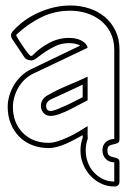

<svg xmlns="http://www.w3.org/2000/svg" viewBox="-20 -524 500 699"><path d="M299 -159Q287 -153 269.5 -143.5Q252 -134 233 -124.5Q214 -115 195.5 -108.5Q177 -102 164 -102Q148 -102 138.5 -113Q129 -124 129 -139Q129 -151 135.5 -161Q142 -171 153 -177Q188 -197 225.5 -212.5Q263 -228 299 -245ZM396 -18V-343Q396 -377 383 -403.5Q370 -430 348 -448Q326 -466 297 -475.5Q268 -485 236 -485Q179 -485 131 -461.5Q83 -438 42 -400Q39 -397 39 -395Q40 -392 47.5 -380Q55 -368 64 -354.5Q73 -341 81.5 -330.5Q90 -320 93 -320L98 -322Q124 -349 158.5 -367.5Q193 -386 231 -386Q240 -386 251 -384.5Q262 -383 272 -378.5Q282 -374 289.5 -367Q297 -360 299 -350L99 -255Q83 -247 69.5 -234Q56 -221 46.5 -204.5Q37 -188 32 -170Q27 -152 27 -135Q27 -77 63 -40.5Q99 -4 157 -4Q173 -4 192.5 -10.5Q212 -17 231 -26Q250 -35 267.5 -45.5Q285 -56 299 -65Q299 -63 299 -56.5Q299 -50 299 -42.5Q299 -35 299 -28.5Q299 -22 300 -21Q292 1 292 24Q292 46 299.5 66.5Q307 87 321 102.5Q335 118 354 127.5Q373 137 396 137V67Q377 67 365 54.5Q353 42 353 23Q353 4 365.5 -7Q378 -18 396 -18ZM371 23Q371 38 378 42.5Q385 47 393 48.5Q401 50 408 53Q415 56 415 67V137Q415 155 396 155Q370 155 347.5 144Q325 133 308.5 115Q292 97 282.5 73.5Q273 50 273 24Q273 -2 281 -22V-32Q268 -25 252.5 -16.5Q237 -8 221 -1Q205 6 188.5 10.5Q172 15 157 15Q124 15 96.5 4Q69 -7 49.5 -27Q30 -47 19 -74.5Q8 -102 8 -135Q8 -155 14 -175.5Q20 -196 31 -214.5Q42 -233 57.5 -247.5Q73 -262 91 -271L272 -358Q263 -363 252.5 -365Q242 -367 231 -367Q205 -367 183.5 -357Q162 -347 145 -335.5Q128 -324 115.5 -314Q103 -304 95 -304Q90 -304 81.5 -306.5Q73 -309 70 -314L25 -381Q20 -388 20 -395Q20 -404 29 -413Q67 -455 123.5 -479.5Q180 -504 236 -504Q272 -504 304.5 -493.5Q337 -483 361.5 -462.5Q386 -442 400.5 -412Q415 -382 415 -343V-18Q415 -6 408 -3Q401 0 393 1.5Q385 3 378 6.5Q371 10 371 23ZM281 -216 245 -199 163 -161Q157 -158 152.5 -152Q148 -146 148 -139Q148 -120 164 -120Q173 -120 189 -126.5Q205 -133 222.5 -141Q240 -149 256 -157.5Q272 -166 281 -170Z"/></svg>

Font: RonaldsonGothicLicht
Style: Regular
Weight: 400
Designer: Mr. Robertson for MacKellar, Smiths & Jordan Co. Philadelphia
Foundry: CAT-Fonts Peter Wiegel
Version: 1.000